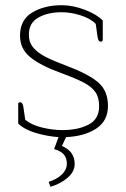

<svg xmlns="http://www.w3.org/2000/svg" viewBox="-20 -517 485 738"><path d="M167 182Q201 171 219 152.5Q237 134 237 113Q237 91 226 77.5Q215 64 188 56L205 10Q161 7 117.5 -6Q74 -19 50 -42V-117Q50 -124 58 -124Q67 -124 70 -105L77 -57Q100 -37 141 -27Q182 -17 220 -17Q280 -17 320.5 -38Q361 -59 361 -109Q361 -142 347 -162.5Q333 -183 303 -199Q273 -215 213 -237Q136 -265 96.5 -297Q57 -329 57 -380Q57 -441 104 -469Q151 -497 217 -497Q260 -497 306 -479.5Q352 -462 375 -438V-364Q375 -357 367 -357Q362 -357 359.5 -361Q357 -365 355 -375L348 -425Q328 -446 290 -458Q252 -470 217 -470Q164 -470 127.5 -449.5Q91 -429 91 -384Q91 -354 108 -334Q125 -314 155 -298.5Q185 -283 241 -262Q325 -230 360 -198Q395 -166 395 -110Q395 -52 349.5 -22.5Q304 7 234 10L218 44Q267 65 267 113Q267 143 239.5 166.5Q212 190 174 201Z"/></svg>

Font: Maitree ExtraLight
Style: Regular
Weight: 275
Designer: CadsonDemak Team
Foundry: CadsonDemak
Version: Version 1.003